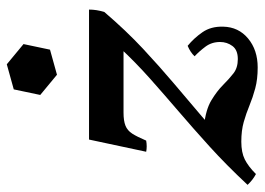

<svg xmlns="http://www.w3.org/2000/svg" viewBox="-150 -606 760 551"><g transform="rotate(-90 229.5 -331.0)"><path d="M-26 0Q31 -61 84 -109Q137 -157 185.5 -198.5Q234 -240 279.5 -280.5Q325 -321 368 -367L470 -411Q416 -348 364.5 -300Q313 -252 264.5 -211Q216 -170 169 -130Q122 -90 76 -44ZM311 29Q277 29 251 22Q225 15 202 5.5Q179 -4 154.5 -11Q130 -18 98 -18Q67 -18 47 -8Q27 2 5 24Q-12 15 -26 0L144 -125Q190 -120 216.5 -104Q243 -88 260.5 -70.5Q278 -53 294 -40.5Q310 -28 335 -28Q361 -28 372.5 -43.5Q384 -59 384 -79Q384 -103 370.5 -121Q357 -139 343 -152Q354 -164 373 -172Q395 -154 412 -129.5Q429 -105 428 -70Q427 -26 394 1.5Q361 29 311 29ZM69 -291 104 -455H477Q477 -433 470 -411L378 -356H181Q158 -356 144 -350.5Q130 -345 121 -331Q112 -317 101 -291Q84 -288 69 -291ZM320 -691 378 -643 362 -567 290 -547 232 -595 248 -671Z"/></g></svg>

Font: Poltawski Nowy SemiBold
Style: Italic
Weight: 600
Italic angle: -12°
Version: Version 1.001;gftools[0.9.25]